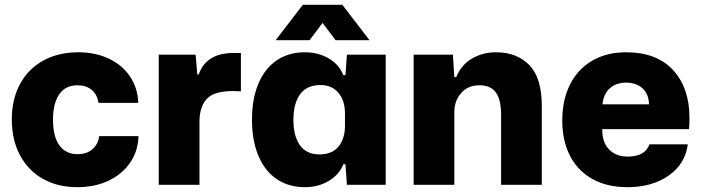

<svg xmlns="http://www.w3.org/2000/svg" viewBox="-20 -767 2911 797"><path d="M29 -271Q29 -355 63 -418Q97 -481 159.5 -515.5Q222 -550 305 -550Q376 -550 432 -523.5Q488 -497 520 -449Q552 -401 554 -340H389Q383 -376 360 -394.5Q337 -413 302 -413Q251 -413 225.5 -375Q200 -337 200 -270Q200 -199 227 -163Q254 -127 301 -127Q340 -127 363.5 -147.5Q387 -168 392 -202H555Q553 -139 519.5 -91Q486 -43 429.5 -16.5Q373 10 301 10Q219 10 157.5 -25Q96 -60 62.5 -123.5Q29 -187 29 -271Z M639 -540H792L799 -458H805Q836 -547 949 -547H980V-388L946 -389Q872 -389 841 -359Q810 -329 808 -268V0H639Z M1026 -270Q1026 -357 1053 -420.5Q1080 -484 1129.5 -517Q1179 -550 1245 -550Q1302 -550 1345.5 -524Q1389 -498 1405 -455H1414L1420 -540H1581V0H1420L1414 -85H1405Q1389 -43 1345.5 -16.5Q1302 10 1245 10Q1179 10 1129.5 -23Q1080 -56 1053 -119.5Q1026 -183 1026 -270ZM1412 -245V-295Q1412 -350 1384.5 -382Q1357 -414 1311 -414Q1254 -414 1226 -376Q1198 -338 1198 -270Q1198 -202 1225 -164Q1252 -126 1307 -126Q1358 -126 1385 -158.5Q1412 -191 1412 -245ZM1237 -747H1401L1514 -600H1373L1319 -672L1265 -600H1124Z M1697 -540H1860L1866 -447H1874Q1894 -497 1938.5 -523.5Q1983 -550 2039 -550Q2126 -550 2177.5 -496.5Q2229 -443 2229 -328V0H2060V-291Q2060 -353 2038.5 -383Q2017 -413 1970 -413Q1922 -413 1894 -380.5Q1866 -348 1866 -303V0H1697Z M2314 -266Q2314 -353 2346.5 -417Q2379 -481 2439 -515.5Q2499 -550 2579 -550Q2706 -550 2774 -476Q2842 -402 2842 -278Q2842 -247 2840 -231H2480Q2479 -177 2508 -147Q2537 -117 2585 -117Q2658 -117 2676 -168H2835Q2825 -87 2756 -38.5Q2687 10 2585 10Q2500 10 2439 -24Q2378 -58 2346 -120.5Q2314 -183 2314 -266ZM2674 -334Q2673 -377 2647 -400.5Q2621 -424 2579 -424Q2537 -424 2511 -400Q2485 -376 2481 -334Z"/></svg>

Font: Mona Sans ExtraBold
Style: Regular
Weight: 800
Designer: Deni Anggara
Foundry: GitHub
Version: Version 2.000